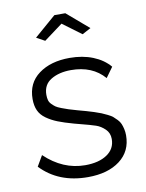

<svg xmlns="http://www.w3.org/2000/svg" viewBox="-84 -789 651 859"><g transform="rotate(-10 241.5 -360.0)"><path d="M125 -645 223.1 -730H272.9L372.1 -645L333 -624L248 -687L163.1 -624ZM246.1 9.8Q112.8 9.8 32.2 -75.2L60.1 -123Q142.1 -44.9 243.2 -44.9Q305.2 -44.9 342.5 -70.1Q379.9 -95.2 379.9 -140.1Q379.9 -167.5 361.3 -185.3Q342.8 -203.1 321.3 -210.4Q299.8 -217.8 246.6 -231.4Q232.9 -234.9 226.1 -236.8Q182.1 -249 154.3 -260Q126.5 -271 104 -287.1Q81.5 -303.2 71.8 -325Q62 -346.7 62 -377Q62 -449.7 116.2 -489.7Q170.4 -529.8 256.8 -529.8Q315.4 -529.8 362.3 -511Q409.2 -492.2 438 -458L404.8 -412.1Q350.6 -475.1 252.9 -475.1Q199.2 -475.1 162.6 -453.1Q126 -431.2 126 -384.8Q126 -371.1 128.9 -360.6Q131.8 -350.1 140.4 -341.6Q148.9 -333 156.7 -327.4Q164.6 -321.8 182.1 -315.2Q199.7 -308.6 212.4 -304.4Q225.1 -300.3 251 -293Q275.9 -286.1 289.3 -282.5Q302.7 -278.8 323.2 -272.2Q343.8 -265.6 354.7 -261Q365.7 -256.3 380.9 -249Q396 -241.7 404.1 -234.9Q412.1 -228 421.4 -218.3Q430.7 -208.5 435.1 -198Q439.5 -187.5 442.6 -174.1Q445.8 -160.6 445.8 -145Q445.8 -72.8 391.4 -31.5Q336.9 9.8 246.1 9.8Z"/></g></svg>

Font: Rawline
Style: Regular
Weight: 400
Designer: Matt McInerney, Pablo Impallari, Rodrigo Fuenzalida
Foundry: Matt McInerney, Pablo Impallari, Rodrigo Fuenzalida
Version: Version 4.020;PS 004.020;hotconv 1.0.88;makeotf.lib2.5.64775